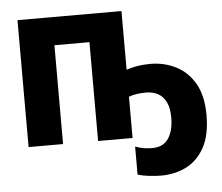

<svg xmlns="http://www.w3.org/2000/svg" viewBox="-60 -783 1243 1076"><g transform="rotate(-5 561.0 -245.0)"><path d="M662 -384Q691 -394 725 -399.5Q759 -405 797 -405Q874 -405 940 -372Q1006 -339 1046 -270Q1086 -201 1086 -92Q1086 21 1047.5 90.5Q1009 160 945 192Q881 224 804 224Q772 224 734.5 219.5Q697 215 672 207V49Q698 59 721 62.5Q744 66 767 66Q830 66 859 21.5Q888 -23 888 -94Q888 -151 870.5 -184.5Q853 -218 824 -232.5Q795 -247 760 -247Q730 -247 706.5 -243.5Q683 -240 662 -232V0H468V-556H271V0H77V-714H662Z"/></g></svg>

Font: Noto Sans Black
Style: Regular
Weight: 900
Designer: Monotype Design Team
Foundry: Monotype Imaging Inc.
Version: Version 2.007